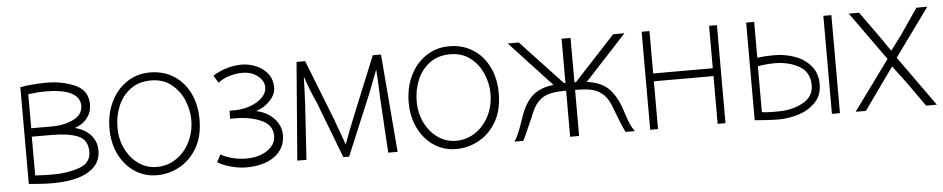

<svg xmlns="http://www.w3.org/2000/svg" viewBox="-36 -727 4917 1001"><g transform="rotate(-5 2422.5 -226.5)"><path d="M219 -489Q302 -489 369.5 -459.5Q437 -430 437 -356Q437 -316 413 -285Q389 -254 348 -241Q401 -227 430.5 -193.5Q460 -160 460 -113Q460 -41 394 -2.5Q328 36 207 36Q174 36 137.5 33.5Q101 31 83 29V-477Q106 -482 146.5 -485.5Q187 -489 219 -489ZM391 -354Q391 -398 345 -421Q299 -444 212 -444Q172 -444 139 -439L121 -438V-259H231Q292 -259 341.5 -282.5Q391 -306 391 -354ZM214 -9Q290 -9 351 -30.5Q412 -52 412 -110Q412 -174 361.5 -194.5Q311 -215 223 -215H120V-12Q171 -9 214 -9Z M762 -495Q832 -495 885.5 -461.5Q939 -428 969 -367.5Q999 -307 999 -229Q999 -139 962.5 -78Q926 -17 870 12.5Q814 42 754 42H753Q689 42 637.5 8Q586 -26 556.5 -86Q527 -146 527 -220Q527 -299 557.5 -361.5Q588 -424 641.5 -459.5Q695 -495 762 -495ZM756 -1H757Q812 -1 857.5 -31.5Q903 -62 929.5 -114.5Q956 -167 956 -231Q956 -281 935 -332.5Q914 -384 870.5 -418.5Q827 -453 764 -453Q700 -453 656 -420Q612 -387 590.5 -334.5Q569 -282 569 -224Q569 -162 594 -111Q619 -60 661.5 -30.5Q704 -1 756 -1Z M1225 -4Q1291 -4 1335 -34Q1379 -64 1379 -109Q1379 -167 1320.5 -192.5Q1262 -218 1186 -218H1158L1159 -260H1184Q1229 -260 1268.5 -274.5Q1308 -289 1331.5 -313Q1355 -337 1355 -365Q1355 -400 1322 -425.5Q1289 -451 1243 -451Q1207 -451 1172 -440Q1137 -429 1115 -410L1091 -449Q1125 -471 1164.5 -482.5Q1204 -494 1242 -494Q1278 -494 1315 -479.5Q1352 -465 1376.5 -435Q1401 -405 1401 -360Q1401 -325 1371.5 -293Q1342 -261 1297 -246Q1354 -234 1389.5 -196.5Q1425 -159 1425 -110Q1425 -40 1369.5 1Q1314 42 1220 42Q1183 42 1140.5 30.5Q1098 19 1071 2L1091 -37Q1120 -21 1155 -12.5Q1190 -4 1225 -4Z M1574 -483 1697 -170 1747 -32Q1764 -82 1822 -224L1928 -483H1971L2013 30H1964L1947 -253Q1946 -288 1942 -368L1939 -407Q1929 -379 1910 -331L1896 -295L1885 -268L1759 33H1729L1615 -264Q1587 -323 1560 -404Q1558 -326 1554 -251L1536 30H1488L1529 -483Z M2328 -495Q2398 -495 2451.5 -461.5Q2505 -428 2535 -367.5Q2565 -307 2565 -229Q2565 -139 2528.5 -78Q2492 -17 2436 12.5Q2380 42 2320 42H2319Q2255 42 2203.5 8Q2152 -26 2122.5 -86Q2093 -146 2093 -220Q2093 -299 2123.5 -361.5Q2154 -424 2207.5 -459.5Q2261 -495 2328 -495ZM2322 -1H2323Q2378 -1 2423.5 -31.5Q2469 -62 2495.5 -114.5Q2522 -167 2522 -231Q2522 -281 2501 -332.5Q2480 -384 2436.5 -418.5Q2393 -453 2330 -453Q2266 -453 2222 -420Q2178 -387 2156.5 -334.5Q2135 -282 2135 -224Q2135 -162 2160 -111Q2185 -60 2227.5 -30.5Q2270 -1 2322 -1Z M2672 -79 2680 -102Q2706 -173 2745.5 -206Q2785 -239 2853 -247L2634 -483H2692L2909 -251H2916V-483H2963V-251H2971L3186 -483H3245L3027 -247Q3093 -239 3132 -206.5Q3171 -174 3199 -103Q3215 -52 3227 -21Q3239 10 3255 30H3206Q3183 -17 3156 -91Q3139 -142 3113.5 -168Q3088 -194 3055 -202.5Q3022 -211 2972 -211H2963V30H2916V-211H2907Q2856 -211 2823.5 -201.5Q2791 -192 2767 -166Q2743 -140 2725 -89L2703 -40Q2688 -4 2671 30H2624Q2637 13 2647.5 -12.5Q2658 -38 2672 -79Z M3376 -483V-261H3688V-483H3729V30H3688V-220H3376V30H3335V-483Z M3924 -483V-295Q3966 -301 4012 -301Q4068 -301 4119 -283Q4170 -265 4203 -226.5Q4236 -188 4236 -130Q4236 -71 4199.5 -34Q4163 3 4110 19Q4057 35 4005 35Q3966 35 3882 28V-483ZM4328 -483V30H4286V-483ZM4010 -7Q4081 -7 4137.5 -37.5Q4194 -68 4194 -128Q4194 -197 4139.5 -228Q4085 -259 4010 -259Q3971 -259 3923 -251V-11Q3943 -7 3973.5 -7Q4004 -7 4010 -7Z M4419 -483H4473L4566 -353Q4573 -344 4585 -326L4597 -308L4623 -271L4682 -350L4773 -483H4830L4648 -232L4835 30H4779L4684 -104L4620 -189L4464 30H4410L4600 -230Z"/></g></svg>

Font: Gmarket Sans TTF Light
Style: Regular
Weight: 300
Designer: Creative Director : Sungho Lee; Art Director : Kiwoong Choi; Project Manager : Sori Yang, Jongwook Yoon; Font Designer :
Foundry: Sandoll Inc.
Version: Version 1.000;hotconv 1.0.109;makeotfexe 2.5.65596